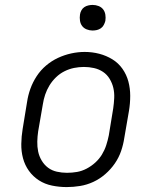

<svg xmlns="http://www.w3.org/2000/svg" viewBox="-20 -752 640 780"><path d="M251 8Q221 8 191.5 2Q162 -4 138 -19.5Q114 -35 97.5 -58Q81 -81 73.5 -109Q66 -137 66.5 -167.5Q67 -198 72 -228L90 -338Q94 -365 103.5 -391.5Q113 -418 129 -442.5Q145 -467 167.5 -486Q190 -505 216 -517Q242 -529 269.5 -535Q297 -541 324 -541Q355 -541 383.5 -533.5Q412 -526 436.5 -511Q461 -496 477.5 -472.5Q494 -449 501.5 -421Q509 -393 509 -362.5Q509 -332 504 -302L485 -192Q481 -165 472 -138.5Q463 -112 446.5 -88Q430 -64 407.5 -44.5Q385 -25 359 -13Q333 -1 305.5 3.5Q278 8 251 8ZM252 -50Q273 -50 293 -53.5Q313 -57 332 -67Q351 -77 367 -91.5Q383 -106 394 -124Q405 -142 411.5 -162Q418 -182 422 -202L440 -312Q443 -333 444 -354Q445 -375 440.5 -394.5Q436 -414 425.5 -431.5Q415 -449 398.5 -460Q382 -471 362 -475.5Q342 -480 321 -480Q301 -480 281 -476Q261 -472 242 -462.5Q223 -453 207.5 -438Q192 -423 181 -405Q170 -387 163.5 -367.5Q157 -348 154 -328L135 -218Q132 -198 131.5 -177Q131 -156 135 -136.5Q139 -117 149.5 -99.5Q160 -82 175.5 -70.5Q191 -59 211 -54.5Q231 -50 252 -50ZM356 -628Q344 -628 332.5 -632.5Q321 -637 314 -646Q307 -655 305 -667.5Q303 -680 305 -693Q306 -701 310.5 -709.5Q315 -718 322.5 -723Q330 -728 339 -730Q348 -732 356 -732Q369 -732 380.5 -727.5Q392 -723 399 -714Q406 -705 408 -692.5Q410 -680 408 -667Q406 -659 401.5 -650.5Q397 -642 389.5 -637Q382 -632 373.5 -630Q365 -628 356 -628Z"/></svg>

Font: Iosevka Curly Slab LtEx
Style: Italic
Weight: 300
Width: 7
Italic angle: -9°
Monospace: yes
Designer: Belleve Invis
Foundry: Belleve Invis
Version: Version 11.1.0; ttfautohint (v1.8.3)